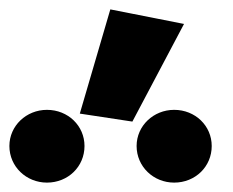

<svg xmlns="http://www.w3.org/2000/svg" viewBox="-476 -997 496 409"><path d="M-376 -608C-331 -608 -296 -642 -296 -686C-296 -729 -331 -763 -376 -763C-420 -763 -456 -729 -456 -686C-456 -642 -420 -608 -376 -608ZM-105 -608C-60 -608 -25 -642 -25 -686C-25 -729 -60 -763 -105 -763C-149 -763 -185 -729 -185 -686C-185 -642 -149 -608 -105 -608ZM-194 -738 -84 -946 -241 -977 -306 -755Z"/></svg>

Font: Fira Sans OT
Style: Bold Italic
Weight: 700
Italic angle: -8°
Designer: Carrois Corporate & Edenspiekermann
Foundry: Carrois Corporate GbR & Edenspiekermann AG
Version: Version 2.001